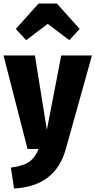

<svg xmlns="http://www.w3.org/2000/svg" viewBox="-30 -849 544 1094"><path d="M345 0Q286 213 50 225L32 106Q101 97 135.5 73.5Q170 50 190 0H127L-10 -533H169L237 -109L319 -533H494ZM119 -620 60 -684 190 -829H294L424 -684L365 -620L242 -713Z"/></svg>

Font: Fira Sans Condensed ExtraBold
Style: Regular
Weight: 800
Width: 3
Designer: Carrois Corporate & Edenspiekermann AG
Foundry: Carrois Corporate GbR & Edenspiekermann AG
Version: Version 4.203